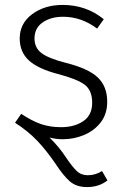

<svg xmlns="http://www.w3.org/2000/svg" viewBox="-20 -554 502 779"><path d="M333 205Q290 205 263.5 182Q237 159 205 110Q168 56 131 17Q94 -22 41 -56L66 -92Q110 -63 146.5 -50.5Q183 -38 228 -38Q282 -38 318 -62.5Q354 -87 354 -137Q354 -187 324 -210Q294 -233 214 -254Q134 -275 97 -309Q60 -343 60 -398Q60 -459 110.5 -496.5Q161 -534 234 -534Q330 -534 401 -476L374 -438Q310 -486 236 -486Q186 -486 153 -463Q120 -440 120 -398Q120 -360 148.5 -338.5Q177 -317 247 -299Q339 -276 377 -239.5Q415 -203 415 -141Q415 -92 389 -58Q363 -24 321.5 -6.5Q280 11 234 11Q208 11 181 4Q220 42 250 88Q273 122 291 139.5Q309 157 336 157Q367 157 394 140L416 178Q382 205 333 205Z"/></svg>

Font: Trujillo Light
Style: Regular
Weight: 300
Designer: Fira Sans original fonts by bBox Type GmbH, Carrois Corporate GbR, & Edenspiekermann AG / Changes by Cristiano Sobral
Foundry: Fira Sans original fonts by bBox Type GmbH, Carrois Corporate GbR, & Edenspiekermann AG / Changes by Cristiano Sobral
Version: Version 4.301;July 28, 2020;FontCreator 13.0.0.2655 64-bit